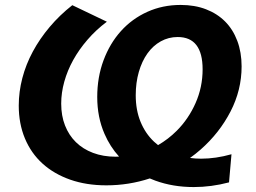

<svg xmlns="http://www.w3.org/2000/svg" viewBox="-20 -737 1036 778"><path d="M411 14Q330 14 264.5 -9Q199 -32 152.5 -74Q106 -116 81 -176Q56 -236 56 -309Q56 -365 70.5 -420.5Q85 -476 113 -528Q141 -580 181.5 -628Q222 -676 273 -716L413 -649Q369 -616 334.5 -576Q300 -536 276.5 -493.5Q253 -451 240.5 -406Q228 -361 228 -317Q228 -268 243.5 -228.5Q259 -189 287.5 -161Q316 -133 357 -117.5Q398 -102 449 -102Q456 -102 462.5 -102.5Q426 -142.5 403.5 -194.5Q374 -262 374 -344Q374 -424 399.5 -492.5Q425 -561 470 -611Q515 -661 577 -689Q639 -717 712 -717Q769 -717 814.5 -699.5Q860 -682 892 -650Q924 -618 941.5 -571.5Q959 -525 959 -468Q959 -372 914 -285Q869 -198 793.5 -131.5Q772.5 -113 750 -97Q771.5 -94 795 -94Q854 -94 918 -112L908 2Q836 21 765 21Q681 21 609.5 -5Q598 -9 587 -14Q502 14 411 14ZM620.5 -149Q662 -173 696 -207Q744 -255 772.5 -319.5Q801 -384 801 -456Q801 -587 700 -587Q663 -587 631.5 -569.5Q600 -552 577.5 -520.5Q555 -489 542.5 -445.5Q530 -402 530 -351Q530 -291 549.5 -243.5Q569 -196 604 -163Q612 -155.5 620.5 -149Z"/></svg>

Font: Argentum Sans SemiBold
Style: Italic
Weight: 600
Italic angle: -11°
Designer: Julieta Ulanovsky (font), Cristiano Sobral (main changes and remaster)
Foundry: Julieta Ulanovsky (font), Cristiano Sobral (main changes and remaster)
Version: Version 2.007;June 15, 2022;FontCreator 14.0.0.2814 64-bit; 